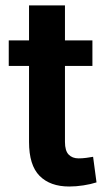

<svg xmlns="http://www.w3.org/2000/svg" viewBox="-20 -677 398 707"><path d="M234.9 9.8Q164.6 9.8 125.7 -29.5Q86.9 -68.8 86.9 -154.3V-434.1H12.2V-528.3H86.9V-657.2H219.2V-528.3H320.3V-434.1H219.2V-154.3Q219.2 -122.1 232.7 -107.9Q246.1 -93.8 269.5 -93.8Q282.2 -93.8 297.4 -95.7Q312.5 -97.7 322.8 -99.6L335.4 -5.4Q314 1.5 287.1 5.6Q260.3 9.8 234.9 9.8Z"/></svg>

Font: Roboto Slab SemiBold
Style: Regular
Weight: 600
Designer: Google
Version: Version 2.001; ttfautohint (v1.8.3)